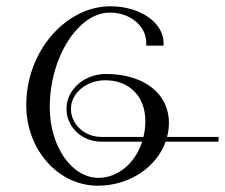

<svg xmlns="http://www.w3.org/2000/svg" viewBox="-20 -585 715 610"><path d="M444.5 -440H499.5C499.7 -442.6 499.8 -445.1 499.8 -447.7C499.8 -513.1 426.1 -565 330.4 -565C191.3 -565 63.4 -425 63.4 -250.3C63.4 -109.4 165.1 5 290.6 5C391.7 5 477.4 -53.9 506.2 -135H673.8L675.1 -150H510.8C514.6 -164.5 516.6 -179.5 516.6 -195C516.6 -288 436.6 -350 316.6 -350C247.4 -350 191.2 -300.3 191.2 -239C191.2 -181.6 240.3 -135 300.8 -135H431.7C410 -67.7 355.9 -20 292.8 -20C207.4 -20 138.1 -120.5 138.1 -244.4C138.1 -405.4 230 -545 328.7 -545C394.6 -545 444.8 -502.1 444.8 -447.8C444.8 -445.2 444.7 -442.6 444.5 -440ZM435.9 -150H302.1C248.7 -150 205.4 -189.9 205.4 -239.1C205.4 -289.3 254.5 -330 314.9 -330C391 -330 441.8 -278.3 441.8 -200.7C441.8 -183.1 439.8 -166.1 435.9 -150Z"/></svg>

Font: Galberik
Style: Regular
Weight: 400
Designer: Gluk
Foundry: Gluk
Version: Version 0.50